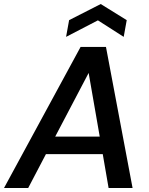

<svg xmlns="http://www.w3.org/2000/svg" viewBox="-45 -933 740 953"><path d="M-25 0 355 -700H481L613 0H494L465 -168H183L95 0ZM229 -255H450L395 -571ZM283 -750 298 -833 455 -913 584 -833 569 -750 441 -832Z"/></svg>

Font: Rethink Sans SemiBold
Style: Italic
Weight: 600
Italic angle: -10°
Designer: The Rethink Sans project authors (Hans Thiessen). DM Sans designed by Colophon Foundry.
Foundry: Rethink Communications LLC
Version: Version 1.001